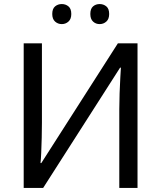

<svg xmlns="http://www.w3.org/2000/svg" viewBox="-20 -928 796 948"><path d="M97 0V-714H187V-322Q187 -289 186 -248Q185 -207 183.5 -173Q182 -139 180 -123H184L562 -714H659V0H569V-388Q569 -425 570.5 -467Q572 -509 574 -544Q576 -579 577 -594H573L193 0ZM238 -859Q238 -885 252 -896.5Q266 -908 285 -908Q304 -908 318 -896.5Q332 -885 332 -859Q332 -834 318 -821.5Q304 -809 285 -809Q266 -809 252 -821.5Q238 -834 238 -859ZM426 -859Q426 -885 439.5 -896.5Q453 -908 472 -908Q491 -908 505 -896.5Q519 -885 519 -859Q519 -834 505 -821.5Q491 -809 472 -809Q453 -809 439.5 -821.5Q426 -834 426 -859Z"/></svg>

Font: Noto Sans Historical
Style: Regular
Weight: 400
Designer: Monotype Design Team
Foundry: Monotype Imaging Inc.
Version: Version 2.013; ttfautohint (v1.8.4.7-5d5b)